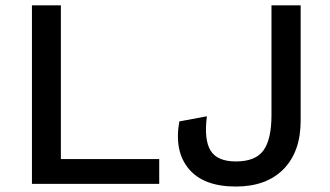

<svg xmlns="http://www.w3.org/2000/svg" viewBox="-20 -680 1221 710"><path d="M205.1 -91.8H568.8V0H98.1V-660.2H205.1ZM1091.8 -660.2V-233.9Q1091.8 -119.1 1028.6 -54.7Q965.3 9.8 852.1 9.8Q732.9 9.8 678.2 -55.4Q623.5 -120.6 643.1 -231L745.1 -250Q733.9 -163.1 758.8 -123Q783.7 -83 852.1 -83Q925.3 -83 954.6 -124.3Q983.9 -165.5 983.9 -253.9V-660.2Z"/></svg>

Font: Work Sans Medium
Style: Regular
Weight: 500
Designer: Wei Huang
Foundry: Wei Huang
Version: Version 2.012